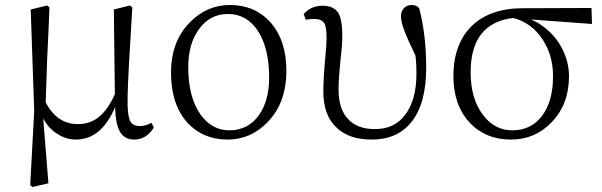

<svg xmlns="http://www.w3.org/2000/svg" viewBox="-20 -545 2413 769"><path d="M174 189 153 -71C167 -44 186 -23 211 -8C234 7 259 14 284 14C352 14 404 -29 441 -116C442 -71 449 -38 460 -18C472 3 491 14 518 14C550 14 576 -2 596 -34L587 -53C570 -44 554 -40 540 -40C523 -40 510 -46 503 -57C496 -69 492 -91 491 -124C490 -165 494 -251 502 -380C505 -435 508 -480 510 -515L501 -523L436 -507L440 -168C421 -125 399 -94 374 -75C351 -57 324 -48 292 -48C236 -48 193 -77 163 -135C164 -169 166 -228 169 -311C173 -391 176 -459 178 -515L169 -523L103 -507L117 -101L101 197L111 204Z M891 14C953 14 1006 -9 1051 -55C1102 -107 1127 -176 1127 -262C1127 -344 1105 -409 1062 -457C1021 -502 967 -525 901 -525C840 -525 786 -502 741 -456C690 -405 665 -337 665 -254C665 -167 688 -99 733 -51C774 -8 827 14 891 14ZM899 -23C852 -23 814 -44 784 -85C751 -131 734 -195 734 -276C734 -338 748 -389 777 -428C806 -469 845 -489 894 -489C994 -489 1058 -391 1058 -235C1058 -174 1045 -124 1018 -85C989 -44 949 -23 899 -23Z M1469 14C1537 14 1589 -9 1626 -54C1667 -103 1687 -177 1687 -275C1687 -360 1678 -439 1659 -512C1652 -521 1642 -525 1628 -525C1604 -525 1586 -507 1586 -480C1586 -466 1590 -449 1597 -429C1605 -406 1621 -370 1644 -322C1647 -299 1648 -275 1648 -251C1648 -178 1632 -122 1601 -83C1572 -46 1533 -28 1482 -28C1435 -28 1400 -41 1375 -67C1349 -94 1336 -134 1336 -186C1336 -218 1339 -258 1344 -307C1349 -348 1351 -379 1351 -401C1351 -444 1346 -475 1335 -493C1323 -512 1302 -522 1273 -522C1241 -522 1215 -511 1196 -488L1205 -466C1215 -468 1226 -469 1239 -469C1259 -469 1272 -463 1279 -452C1285 -442 1288 -422 1288 -392C1288 -374 1286 -345 1282 -305C1277 -252 1275 -210 1275 -179C1275 -114 1293 -65 1330 -32C1363 -1 1410 14 1469 14Z M2026 14C2091 14 2145 -9 2189 -55C2236 -103 2259 -165 2259 -240C2259 -336 2198 -428 2107 -467L2351 -449L2349 -513L2072 -512C1899 -512 1796 -412 1796 -241C1796 -164 1817 -102 1860 -55C1903 -9 1958 14 2026 14ZM2032 -23C1985 -23 1946 -43 1915 -84C1882 -127 1865 -184 1865 -255C1865 -387 1922 -460 2036 -473C2086 -460 2126 -430 2155 -384C2182 -342 2195 -294 2195 -239C2195 -170 2179 -116 2148 -77C2119 -41 2080 -23 2032 -23Z"/></svg>

Font: AllPunType Light
Style: Regular
Weight: 300
Version: 1.0